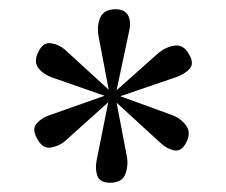

<svg xmlns="http://www.w3.org/2000/svg" viewBox="-20 -802 489 415"><path d="M218 -407Q196 -407 190.5 -422Q185 -437 189 -456L214 -581L125 -501Q112 -488 92.5 -483.5Q73 -479 61 -501Q48 -523 59.5 -535.5Q71 -548 87 -553L206 -595L97 -633Q73 -641 62.5 -655.5Q52 -670 64 -692Q74 -711 90.5 -708.5Q107 -706 120 -695L215 -608L193 -724Q189 -747 197 -764.5Q205 -782 230 -782Q250 -782 257 -768.5Q264 -755 259 -734L232 -607L322 -687Q339 -701 358 -703.5Q377 -706 389 -684Q400 -665 390 -653.5Q380 -642 360 -635L240 -594L350 -554Q370 -547 382 -531Q394 -515 382 -493Q372 -474 356.5 -477Q341 -480 327 -493L232 -580L254 -465Q258 -445 251 -426Q244 -407 218 -407Z"/></svg>

Font: Literata 60pt
Style: Regular
Weight: 400
Designer: Latin by Veronika Burian and Jose Scaglione. Greek by Irene Vlachou. Cyrillic by Vera Evstafieva.
Foundry: TypeTogether
Version: Version 3.002